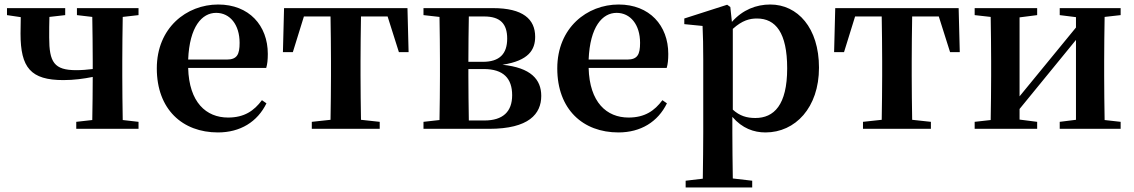

<svg xmlns="http://www.w3.org/2000/svg" viewBox="-20 -571 5027 851"><path d="M594 -504V-535H321V-504L389 -496C390 -439 391 -356 391 -300V-265C366 -262 342 -260 318 -260C220 -260 198 -295 198 -405C198 -437 198 -467 199 -496L269 -504V-535H11V-504L72 -495L71 -422C71 -271 116 -216 261 -216C308 -216 351 -222 391 -230C391 -173 390 -94 389 -39L318 -31V0H594V-31L524 -39C523 -96 522 -179 522 -235V-300C522 -356 523 -439 524 -496Z M814 -307C820 -453 875 -514 938 -514C999 -514 1042 -462 1042 -381C1042 -330 1031 -307 985 -307ZM1160 -270C1165 -287 1167 -306 1167 -332C1167 -458 1084 -551 947 -551C807 -551 675 -448 675 -268C675 -86 789 16 946 16C1045 16 1121 -31 1161 -113L1141 -127C1106 -80 1063 -50 991 -50C894 -50 818 -117 814 -270Z M1698 -498 1748 -340H1791L1786 -535H1239L1234 -340H1278L1327 -498H1445C1446 -441 1447 -357 1447 -300V-235C1447 -179 1446 -97 1445 -40L1362 -31V0H1663V-31L1580 -40C1579 -97 1578 -179 1578 -235V-300C1578 -357 1579 -441 1580 -498Z M2058 -37C2057 -94 2056 -178 2056 -235V-265H2124C2212 -265 2250 -223 2250 -149C2250 -76 2209 -37 2127 -37ZM2126 -498C2198 -498 2228 -465 2228 -400C2228 -332 2194 -297 2120 -297H2056C2056 -364 2057 -444 2058 -498ZM1857 -535V-504L1928 -496C1929 -439 1930 -356 1930 -300V-235C1930 -179 1929 -96 1928 -39L1857 -31V0H2148C2324 0 2379 -66 2379 -146C2379 -219 2333 -271 2207 -284C2324 -302 2352 -351 2352 -408C2352 -486 2298 -535 2165 -535Z M2589 -307C2595 -453 2650 -514 2713 -514C2774 -514 2817 -462 2817 -381C2817 -330 2806 -307 2760 -307ZM2935 -270C2940 -287 2942 -306 2942 -332C2942 -458 2859 -551 2722 -551C2582 -551 2450 -448 2450 -268C2450 -86 2564 16 2721 16C2820 16 2896 -31 2936 -113L2916 -127C2881 -80 2838 -50 2766 -50C2669 -50 2593 -117 2589 -270Z M3228 -443C3270 -481 3303 -489 3335 -489C3418 -489 3469 -426 3469 -268C3469 -105 3410 -48 3328 -48C3290 -48 3259 -57 3228 -85ZM3217 -540 3203 -550 3013 -489V-464L3094 -456C3096 -408 3097 -371 3097 -306V16C3097 77 3096 149 3095 221L3019 230V260H3314V230L3228 220C3227 148 3226 76 3226 16V-53C3270 -2 3321 16 3373 16C3505 16 3610 -94 3610 -271C3610 -448 3515 -551 3394 -551C3332 -551 3272 -528 3224 -474Z M4141 -498 4191 -340H4234L4229 -535H3682L3677 -340H3721L3770 -498H3888C3889 -441 3890 -357 3890 -300V-235C3890 -179 3889 -97 3888 -40L3805 -31V0H4106V-31L4023 -40C4022 -97 4021 -179 4021 -235V-300C4021 -357 4022 -441 4023 -498Z M4947 -504V-535H4677V-504L4749 -495V-449L4499 -144V-494L4577 -504V-535H4300V-504L4371 -496C4372 -439 4373 -356 4373 -300V-235C4373 -179 4372 -96 4371 -39L4300 -31V0H4577V-31L4499 -41V-88L4749 -394V-40L4677 -31V0H4947V-31L4876 -39C4875 -96 4874 -179 4874 -235V-300C4874 -356 4875 -439 4876 -496Z"/></svg>

Font: Source Han Serif
Style: Bold
Weight: 700
Designer: Ryoko NISHIZUKA 西塚涼子 (kana & ideographs); Frank Grießhammer (Latin, Greek & Cyrillic); Wenlong ZHANG 张文龙 (bopomofo); San
Foundry: Adobe Systems Incorporated
Version: Version 1.001;PS 1.001;hotconv 16.6.54;makeotf.lib2.5.65590